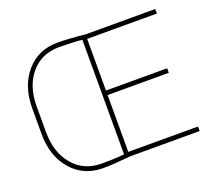

<svg xmlns="http://www.w3.org/2000/svg" viewBox="-123 -881 1161 1051"><g transform="rotate(-20 457.5 -355.5)"><path d="M307.1 -694.8Q204.1 -694.8 142.6 -622.1Q81.1 -549.3 81.1 -430.7V-281.2Q81.1 -164.1 143.3 -90.1Q205.6 -16.1 308.1 -16.1Q391.6 -16.1 440.9 -22V-689Q382.3 -694.8 307.1 -694.8ZM307.1 -721.2Q367.7 -721.2 469.2 -710.9H873.5V-684.6H467.3V-383.8H823.7V-357.4H467.3V-26.4H873.5V0H469.2Q363.8 10.3 308.1 10.3Q195.3 10.3 125 -70.8Q54.7 -151.9 54.7 -281.2V-429.7Q54.7 -559.1 124.5 -640.1Q194.3 -721.2 307.1 -721.2Z"/></g></svg>

Font: Roboto-Thin
Style: Regular
Weight: 250
Designer: Google
Version: Version 1.100141; 2013; ttfautohint (v0.94.14-c901) -l 8 -r 